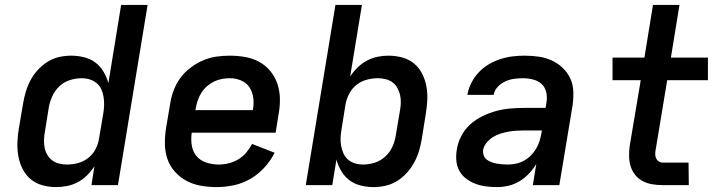

<svg xmlns="http://www.w3.org/2000/svg" viewBox="-20 -755 2940 783"><path d="M209 8Q180 8 153 0.5Q126 -7 105.5 -24Q85 -41 72.5 -65.5Q60 -90 55 -117.5Q50 -145 51 -174Q52 -203 57 -232L74 -332Q78 -356 85 -380Q92 -404 104 -427Q116 -450 134 -469.5Q152 -489 174 -503Q196 -517 221 -522.5Q246 -528 270 -528Q297 -528 323 -521.5Q349 -515 369 -500Q389 -485 402 -463Q415 -441 422 -416L474 -735H582L461 0H353L365 -77Q352 -57 335 -40Q318 -23 297 -12Q276 -1 253.5 3.5Q231 8 209 8ZM253 -84Q275 -84 298 -90Q321 -96 340 -111Q359 -126 370 -147.5Q381 -169 384 -191L401 -291Q404 -308 404.5 -325.5Q405 -343 402.5 -359Q400 -375 393.5 -390Q387 -405 374.5 -415.5Q362 -426 346.5 -431Q331 -436 313 -436Q290 -436 265.5 -428.5Q241 -421 222.5 -403.5Q204 -386 193.5 -363Q183 -340 179 -317L163 -217Q160 -201 159.5 -184.5Q159 -168 162 -152.5Q165 -137 173 -123.5Q181 -110 193 -101Q205 -92 220.5 -88Q236 -84 253 -84Z M864 8Q831 8 799.5 2.5Q768 -3 741.5 -17Q715 -31 694 -54Q673 -77 663 -106Q653 -135 652.5 -167Q652 -199 657 -232L674 -332Q678 -359 688 -386Q698 -413 715.5 -437Q733 -461 757 -479Q781 -497 807.5 -508.5Q834 -520 862 -524Q890 -528 917 -528Q949 -528 980 -522.5Q1011 -517 1037.5 -502.5Q1064 -488 1083 -464.5Q1102 -441 1111.5 -412.5Q1121 -384 1121.5 -352Q1122 -320 1116 -288L1104 -214H762Q758 -188 762 -162.5Q766 -137 781.5 -118.5Q797 -100 821.5 -92Q846 -84 872 -84Q892 -84 912.5 -89Q933 -94 951.5 -105Q970 -116 984 -132.5Q998 -149 1008 -168L1100 -132Q1084 -100 1058.5 -72Q1033 -44 1001 -25.5Q969 -7 933.5 0.5Q898 8 864 8ZM777 -306H1011Q1016 -331 1013 -355Q1010 -379 998 -398Q986 -417 964 -426.5Q942 -436 917 -436Q902 -436 885.5 -433Q869 -430 854 -423Q839 -416 825.5 -404.5Q812 -393 802.5 -378.5Q793 -364 787.5 -348.5Q782 -333 779 -317Z M1503 8Q1476 8 1450.5 1.5Q1425 -5 1405 -20Q1385 -35 1372 -57Q1359 -79 1352 -104L1335 0H1227L1348 -735H1456L1408 -443Q1421 -463 1438.5 -480Q1456 -497 1477 -508Q1498 -519 1520 -523.5Q1542 -528 1564 -528Q1593 -528 1620.5 -520.5Q1648 -513 1668.5 -496Q1689 -479 1701.5 -454.5Q1714 -430 1719 -402.5Q1724 -375 1722.5 -346Q1721 -317 1716 -288L1700 -188Q1696 -164 1689 -140Q1682 -116 1669.5 -93Q1657 -70 1639.5 -50.5Q1622 -31 1599.5 -17Q1577 -3 1552 2.5Q1527 8 1503 8ZM1461 -84Q1484 -84 1508 -91.5Q1532 -99 1551 -116.5Q1570 -134 1580.5 -157Q1591 -180 1594 -203L1611 -303Q1614 -319 1614.5 -335.5Q1615 -352 1611.5 -367.5Q1608 -383 1600.5 -396.5Q1593 -410 1581 -419Q1569 -428 1553.5 -432Q1538 -436 1521 -436Q1499 -436 1476 -430Q1453 -424 1434 -409Q1415 -394 1404 -372.5Q1393 -351 1389 -329L1373 -229Q1370 -212 1369 -194.5Q1368 -177 1371 -161Q1374 -145 1380.5 -130Q1387 -115 1399 -104.5Q1411 -94 1427 -89Q1443 -84 1461 -84Z M2007 8Q1984 8 1961.5 5Q1939 2 1919 -5.5Q1899 -13 1881.5 -26Q1864 -39 1853.5 -58Q1843 -77 1841 -99.5Q1839 -122 1843 -145Q1847 -173 1861 -200Q1875 -227 1897.5 -247.5Q1920 -268 1948 -281.5Q1976 -295 2004 -302.5Q2032 -310 2061 -312.5Q2090 -315 2118 -315H2205L2209 -340Q2212 -361 2207 -381Q2202 -401 2187.5 -413.5Q2173 -426 2153 -431Q2133 -436 2112 -436Q2094 -436 2076 -433.5Q2058 -431 2040.5 -423Q2023 -415 2009.5 -400.5Q1996 -386 1993 -368H1886Q1890 -393 1902 -416.5Q1914 -440 1932 -459.5Q1950 -479 1973 -492.5Q1996 -506 2020.5 -514Q2045 -522 2070 -525Q2095 -528 2119 -528Q2148 -528 2176.5 -524Q2205 -520 2230 -508.5Q2255 -497 2274.5 -478.5Q2294 -460 2305.5 -435.5Q2317 -411 2318 -382.5Q2319 -354 2315 -325L2261 0H2153L2167 -86Q2154 -65 2136.5 -46.5Q2119 -28 2098 -15.5Q2077 -3 2053.5 2.5Q2030 8 2007 8ZM2051 -84Q2067 -84 2084 -87.5Q2101 -91 2116.5 -99.5Q2132 -108 2144.5 -120.5Q2157 -133 2166 -148Q2175 -163 2180 -179Q2185 -195 2188 -212L2190 -223H2118Q2102 -223 2085.5 -222Q2069 -221 2053 -218Q2037 -215 2021 -210Q2005 -205 1990.5 -196Q1976 -187 1964.5 -173Q1953 -159 1950 -143Q1949 -132 1952.5 -121.5Q1956 -111 1964.5 -104.5Q1973 -98 1983.5 -94Q1994 -90 2005 -88Q2016 -86 2027.5 -85Q2039 -84 2051 -84Z M2789 0H2682Q2661 0 2640 -3.5Q2619 -7 2601 -16.5Q2583 -26 2570.5 -41.5Q2558 -57 2552 -76.5Q2546 -96 2545.5 -117Q2545 -138 2548 -160L2593 -428H2478V-520H2608L2643 -735H2751L2716 -520H2867V-428H2701L2654 -145Q2652 -136 2652 -127Q2652 -118 2655.5 -110Q2659 -102 2666 -97Q2673 -92 2682 -92H2788Z"/></svg>

Font: Iosevka Aile Semibold
Style: Italic
Weight: 600
Italic angle: -9°
Designer: Belleve Invis
Foundry: Belleve Invis
Version: Version 31.1.0; ttfautohint (v1.8.4)